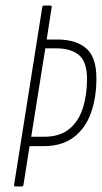

<svg xmlns="http://www.w3.org/2000/svg" viewBox="-20 -675 369 695"><path d="M36 0Q30 0 31 -6L133 -649Q134 -655 140 -655H162Q168 -655 167 -649L149 -532H187Q255 -532 292 -500Q329 -468 329 -392Q329 -321 309 -265.5Q289 -210 246.5 -178Q204 -146 138 -146H87L65 -6Q64 0 58 0ZM93 -180H140Q196 -180 230 -207.5Q264 -235 279.5 -282.5Q295 -330 295 -389Q295 -451 266 -475.5Q237 -500 184 -500H144Z"/></svg>

Font: Sofia Sans Extra Condensed ExtraLight
Style: Italic
Weight: 250
Italic angle: -9°
Version: Version 4.100